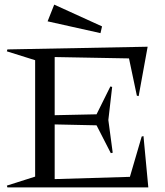

<svg xmlns="http://www.w3.org/2000/svg" viewBox="-20 -815 717 835"><path d="M9.8 -7.8 132.8 -46.9V-553.2L9.8 -591.8L12.2 -600.1L622.1 -611.8L583 -397L575.2 -398.9L541 -561L217.8 -566.9V-314L399.9 -317.9L460 -439L467.8 -437L451.2 -293L470.2 -150.9L461.9 -148.9L399.9 -270L217.8 -273.9V-36.1L544.9 -45.9L596.2 -221.2L604 -223.1L625 0H12.2ZM187 -722.2 215.8 -794.9 423.8 -700.2 417 -670.9Z"/></svg>

Font: Halibut
Style: Regular
Weight: 400
Designer: Matteo Maggi
Foundry: Collletttivo
Version: Version 3.080 | FøM Fix